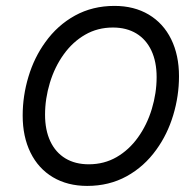

<svg xmlns="http://www.w3.org/2000/svg" viewBox="-20 -610 640 641"><path d="M577.6 -355.5Q577.6 -289.6 558.3 -225.6Q539.1 -161.6 502 -110.4Q461.4 -53.7 402.8 -21.5Q344.2 10.7 271 10.7Q205.6 10.7 156.7 -18.3Q107.9 -47.4 81.8 -100.6Q55.7 -153.8 55.7 -224.1Q55.7 -290 75 -354Q94.2 -418 131.3 -469.2Q171.9 -525.9 230.5 -558.1Q289.1 -590.3 362.3 -590.3Q427.7 -590.3 476.6 -561.3Q525.4 -532.2 551.5 -479Q577.6 -425.8 577.6 -355.5ZM192.9 -428.7Q162.6 -386.7 146.5 -333.5Q130.4 -280.3 130.4 -227.1Q130.4 -175.8 147.9 -138.4Q165.5 -101.1 198.2 -81.3Q231 -61.5 276.4 -61.5Q327.6 -61.5 369.1 -85.4Q410.6 -109.4 440.4 -150.9Q470.7 -192.9 486.8 -246.1Q502.9 -299.3 502.9 -352.5Q502.9 -403.8 485.4 -441.2Q467.8 -478.5 435.1 -498.3Q402.3 -518.1 356.9 -518.1Q305.7 -518.1 264.2 -494.1Q222.7 -470.2 192.9 -428.7Z"/></svg>

Font: Courier Prime Sans
Style: Italic
Weight: 400
Italic angle: -10°
Designer: Alan Dague-Greene
Foundry: Quote-Unquote Apps
Version: Version 3.020